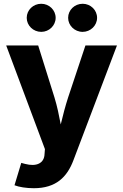

<svg xmlns="http://www.w3.org/2000/svg" viewBox="-20 -786 651 1014"><path d="M56.6 192.4C80.1 201.7 118.7 208 158.7 208C275.9 208 334.5 148.9 367.7 60.5L597.7 -545.9H431.2L339.8 -271.5C324.7 -224.6 312.5 -178.2 300.8 -128.9C291.5 -177.7 282.2 -224.1 267.6 -271.5L181.6 -545.9H12.7L217.3 1.5L215.3 26.9C213.9 76.2 172.9 95.7 112.3 79.6L92.3 74.2ZM416.5 -617.7C458.5 -617.7 492.7 -651.4 492.7 -691.9C492.7 -732.9 458.5 -766.1 416.5 -766.1C374 -766.1 339.8 -732.9 339.8 -691.9C339.8 -651.4 374 -617.7 416.5 -617.7ZM197.8 -617.7C239.7 -617.7 273.9 -651.4 273.9 -691.9C273.9 -732.9 239.7 -766.1 197.8 -766.1C155.3 -766.1 121.1 -732.9 121.1 -691.9C121.1 -651.4 155.3 -617.7 197.8 -617.7Z"/></svg>

Font: Raveo
Style: Bold
Weight: 700
Designer: Jakub Foglar, Rasmus Andersson (Inter)
Foundry: Jakubfoglar.com
Version: Version 1.100;Glyphs 3.2.3 (3260)